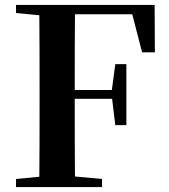

<svg xmlns="http://www.w3.org/2000/svg" viewBox="-20 -761 688 781"><path d="M558 -548H610L609 -741H45V-708L140 -699C141 -597 141 -496 141 -394V-346C141 -243 141 -141 140 -42L45 -33V0H395V-33L285 -43C284 -144 284 -247 284 -359H436L449 -252H494V-500H449L435 -395H284C284 -502 284 -604 285 -703H518Z"/></svg>

Font: Noto Serif CJK TC
Style: Bold
Weight: 700
Designer: Ryoko NISHIZUKA 西塚涼子 (kana & ideographs); Frank Grießhammer (Latin, Greek & Cyrillic); Wenlong ZHANG 张文龙 (bopomofo); San
Foundry: Adobe
Version: Version 2.001;hotconv 1.1.0;makeotfexe 2.6.0